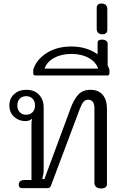

<svg xmlns="http://www.w3.org/2000/svg" viewBox="-20 -1064 709 1086"><path d="M514 -30V-452Q514 -500 478 -500Q462 -500 451.5 -487Q441 -474 431 -447L269 -16Q266 -7 261.5 -3.5Q257 0 248 0H102Q95 0 90.5 -5Q86 -10 86 -19Q86 -46 121 -46H158V-353Q158 -380 161 -393Q147 -379 124 -379Q86 -379 59.5 -403.5Q33 -428 33 -467Q33 -507 60 -531.5Q87 -556 128 -556Q175 -556 201 -528Q227 -500 227 -456V-102Q227 -81 219 -51H231L380 -453Q399 -504 424 -530Q449 -556 491 -556Q537 -556 561 -527.5Q585 -499 585 -448V-21Q585 -11 576.5 -4.5Q568 2 553 2Q534 2 524 -6.5Q514 -15 514 -30ZM178 -467Q178 -492 164 -506Q150 -520 128 -520Q106 -520 92 -506Q78 -492 78 -467Q78 -443 92 -429Q106 -415 128 -415Q150 -415 164 -429Q178 -443 178 -467Z M599 -670V-650Q599 -637 587 -637H181Q168 -637 168 -650V-670Q185 -726 243 -763.5Q301 -801 384 -801Q469 -801 532 -757V-823Q532 -840 558 -840Q571 -840 580 -833.5Q589 -827 589 -816V-694Q592 -689 599 -670ZM535 -676Q522 -714 481.5 -736.5Q441 -759 384 -759Q327 -759 286 -736.5Q245 -714 232 -676Z M527 -903V-1019Q527 -1030 533.5 -1037Q540 -1044 553 -1044Q587 -1044 587 -1011V-894Q587 -884 580 -877Q573 -870 560 -870Q527 -870 527 -903Z"/></svg>

Font: Maitree
Style: Regular
Weight: 400
Designer: CadsonDemak Team
Foundry: CadsonDemak
Version: Version 1.001